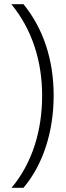

<svg xmlns="http://www.w3.org/2000/svg" viewBox="-20 -738 316 916"><path d="M236 -283C236 -455 185 -604 92 -718H34C133 -598 181 -446 181 -282C181 -117 135 39 35 158H92C185 48 236 -109 236 -283Z"/></svg>

Font: Noto Sans Thai Looped UI Condensed Light
Style: Regular
Weight: 300
Width: 3
Designer: Cadson Demak Team
Foundry: Cadson Demak Co., Ltd.
Version: Version 1.000